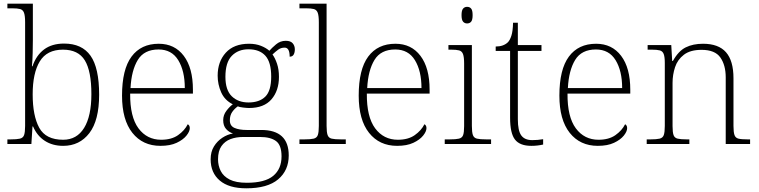

<svg xmlns="http://www.w3.org/2000/svg" viewBox="-20 -780 4110 1040"><path d="M322 10Q265 10 223 -17Q181 -44 159 -95H156L150 0H20V-25H38Q71 -25 88 -29Q105 -33 110.5 -48.5Q116 -64 116 -98V-659Q116 -695 110 -711Q104 -727 89 -731Q74 -735 46 -735H20V-760H158V-563Q158 -535 157 -493Q156 -451 153 -421H156Q176 -480 218.5 -512Q261 -544 327 -544Q424 -544 470.5 -478Q517 -412 517 -267Q517 -128 464 -59Q411 10 322 10ZM322 -23Q396 -23 435.5 -87Q475 -151 475 -270Q475 -395 439.5 -453Q404 -511 321 -511Q234 -511 195.5 -447.5Q157 -384 157 -269Q157 -153 192.5 -88Q228 -23 322 -23Z M849 10Q753 10 697 -60.5Q641 -131 641 -262Q641 -404 692.5 -473.5Q744 -543 840 -543Q926 -543 975.5 -477.5Q1025 -412 1025 -294V-273H685Q684 -147 730 -85Q776 -23 853 -23Q909 -23 944.5 -48Q980 -73 997 -107Q1008 -101 1008 -86Q1008 -68 990 -45.5Q972 -23 937 -6.5Q902 10 849 10ZM981 -303Q981 -396 945.5 -454Q910 -512 839 -512Q761 -512 726.5 -455.5Q692 -399 687 -303Z M1314 240Q1220 240 1170.5 198Q1121 156 1121 83Q1121 42 1139 13Q1157 -16 1184.5 -34Q1212 -52 1242 -57Q1220 -64 1204.5 -81.5Q1189 -99 1189 -129Q1189 -157 1206.5 -180Q1224 -203 1241 -215Q1197 -237 1178 -280Q1159 -323 1159 -370Q1159 -446 1203 -494.5Q1247 -543 1329 -543Q1365 -543 1393 -532Q1421 -521 1439 -505Q1452 -520 1475 -539.5Q1498 -559 1528 -559Q1554 -559 1565.5 -545.5Q1577 -532 1577 -513Q1577 -495 1570.5 -484Q1564 -473 1549 -473Q1549 -522 1522 -522Q1502 -522 1487.5 -511.5Q1473 -501 1456 -485Q1470 -466 1480.5 -435Q1491 -404 1491 -364Q1491 -289 1450.5 -242Q1410 -195 1329 -195Q1317 -195 1296.5 -197.5Q1276 -200 1268 -204Q1250 -191 1237.5 -173Q1225 -155 1225 -128Q1225 -98 1250.5 -87Q1276 -76 1316 -76H1395Q1544 -76 1544 62Q1544 143 1486.5 191.5Q1429 240 1314 240ZM1326 -225Q1385 -225 1417 -256.5Q1449 -288 1449 -365Q1449 -443 1417.5 -478Q1386 -513 1326 -513Q1270 -513 1235.5 -477.5Q1201 -442 1201 -364Q1201 -292 1235.5 -258.5Q1270 -225 1326 -225ZM1317 210Q1415 210 1460 172.5Q1505 135 1505 67Q1505 6 1475 -16Q1445 -38 1389 -38H1297Q1259 -38 1228.5 -26.5Q1198 -15 1179.5 11.5Q1161 38 1161 83Q1161 117 1175.5 146Q1190 175 1224 192.5Q1258 210 1317 210Z M1602 0V-25H1629Q1662 -25 1679 -29Q1696 -33 1701.5 -48.5Q1707 -64 1707 -98V-659Q1707 -695 1701 -711Q1695 -727 1680 -731Q1665 -735 1637 -735H1602V-760H1749V-98Q1749 -64 1754.5 -48.5Q1760 -33 1776.5 -29Q1793 -25 1827 -25H1853V0Z M2131 10Q2035 10 1979 -60.5Q1923 -131 1923 -262Q1923 -404 1974.5 -473.5Q2026 -543 2122 -543Q2208 -543 2257.5 -477.5Q2307 -412 2307 -294V-273H1967Q1966 -147 2012 -85Q2058 -23 2135 -23Q2191 -23 2226.5 -48Q2262 -73 2279 -107Q2290 -101 2290 -86Q2290 -68 2272 -45.5Q2254 -23 2219 -6.5Q2184 10 2131 10ZM2263 -303Q2263 -396 2227.5 -454Q2192 -512 2121 -512Q2043 -512 2008.5 -455.5Q1974 -399 1969 -303Z M2510 -653Q2497 -653 2488.5 -662.5Q2480 -672 2480 -698Q2480 -724 2488.5 -733.5Q2497 -743 2510 -743Q2524 -743 2532 -733.5Q2540 -724 2540 -698Q2540 -672 2532 -662.5Q2524 -653 2510 -653ZM2389 0V-25H2416Q2449 -25 2466 -29Q2483 -33 2488.5 -48Q2494 -63 2494 -97V-435Q2494 -471 2488 -487Q2482 -503 2467 -507Q2452 -511 2424 -511H2409V-536H2536V-98Q2536 -64 2541.5 -48.5Q2547 -33 2563.5 -29Q2580 -25 2614 -25H2640V0Z M2858 10Q2796 10 2769.5 -24Q2743 -58 2743 -142V-504H2665V-528Q2707 -528 2731 -551Q2742 -562 2750 -586.5Q2758 -611 2759 -657H2785V-536H2913V-504H2785V-134Q2785 -72 2803.5 -46.5Q2822 -21 2863 -21Q2893 -21 2922 -26V3Q2891 10 2858 10Z M3218 10Q3122 10 3066 -60.5Q3010 -131 3010 -262Q3010 -404 3061.5 -473.5Q3113 -543 3209 -543Q3295 -543 3344.5 -477.5Q3394 -412 3394 -294V-273H3054Q3053 -147 3099 -85Q3145 -23 3222 -23Q3278 -23 3313.5 -48Q3349 -73 3366 -107Q3377 -101 3377 -86Q3377 -68 3359 -45.5Q3341 -23 3306 -6.5Q3271 10 3218 10ZM3350 -303Q3350 -396 3314.5 -454Q3279 -512 3208 -512Q3130 -512 3095.5 -455.5Q3061 -399 3056 -303Z M3483 0V-25H3503Q3536 -25 3553 -29Q3570 -33 3575.5 -48.5Q3581 -64 3581 -98V-439Q3581 -472 3575 -487.5Q3569 -503 3554 -507Q3539 -511 3511 -511H3488V-536H3616L3621 -450H3625Q3655 -504 3694.5 -523.5Q3734 -543 3788 -543Q3872 -543 3912.5 -497Q3953 -451 3953 -356V-98Q3953 -64 3958.5 -48.5Q3964 -33 3980 -29Q3996 -25 4030 -25H4043V0H3911V-361Q3911 -427 3882 -468.5Q3853 -510 3780 -510Q3719 -510 3684.5 -483.5Q3650 -457 3636.5 -416Q3623 -375 3623 -331V-97Q3623 -63 3628.5 -48Q3634 -33 3650.5 -29Q3667 -25 3700 -25H3714V0Z"/></svg>

Font: Noto Serif ExtraLight
Style: Regular
Weight: 200
Designer: Monotype Design Team
Foundry: Monotype Imaging Inc.
Version: Version 2.015; ttfautohint (v1.8.4.7-5d5b)